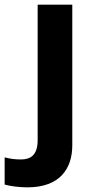

<svg xmlns="http://www.w3.org/2000/svg" viewBox="-84 -566 409 826"><path d="M34 240C174 240 227 159 227 59V-546H78V37C78 103 46 120 6 120C-21 120 -40 117 -64 111V228C-40 235 0 240 34 240Z"/></svg>

Font: Noto Sans Javanese
Style: Bold
Weight: 700
Designer: Monotype Design Team
Foundry: Monotype Imaging Inc.
Version: Version 2.005